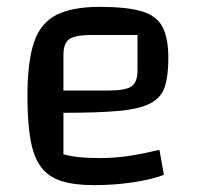

<svg xmlns="http://www.w3.org/2000/svg" viewBox="-20 -530 581 560"><path d="M254 10Q197 10 159 -2Q121 -14 99.5 -43Q78 -72 69 -122.5Q60 -173 60 -250Q60 -349 79 -406Q98 -463 144.5 -486.5Q191 -510 271 -510Q350 -510 393.5 -497Q437 -484 454 -451.5Q471 -419 471 -360Q471 -308 460.5 -276.5Q450 -245 418.5 -228.5Q387 -212 326.5 -206.5Q266 -201 165 -201H135V-266H297Q346 -266 363.5 -278Q381 -290 381 -324V-428H248Q200 -428 182.5 -416Q165 -404 165 -370V-80Q187 -74 212 -71.5Q237 -69 272 -69Q312 -69 351 -74.5Q390 -80 445 -93L458 -20Q421 -6 366.5 2Q312 10 254 10Z"/></svg>

Font: Changa
Style: Regular
Weight: 400
Designer: Eduardo Rodriguez Tunni
Foundry: Eduardo Rodriguez Tunni
Version: Version 3.003